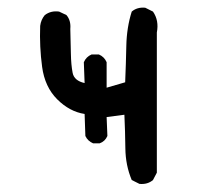

<svg xmlns="http://www.w3.org/2000/svg" viewBox="-20 -474 540 497"><path d="M341 2 321 -8Q305 -46 304.5 -90Q304 -134 302 -177L256 -171L258 -122Q252 -108 238 -103H221Q207 -109 201 -122L199 -179Q160 -185 128 -217Q96 -249 89 -301Q82 -353 84 -407Q86 -423 96 -435Q112 -447 133 -444L152 -435Q164 -421 162 -399Q163 -364 163.5 -335Q164 -306 168 -285.5Q172 -265 199 -259L197 -313Q203 -327 217 -333H236Q250 -327 256 -313V-247L304 -261Q306 -308 307 -355.5Q308 -403 321 -444Q335 -456 356 -454L376 -444Q392 -421 386 -390V-27L376 -8Q362 4 341 2Z"/></svg>

Font: NaniFont Regular
Style: Regular
Weight: 400
Designer: Nanigashitei
Version: Version 1.036